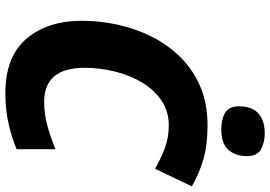

<svg xmlns="http://www.w3.org/2000/svg" viewBox="-162 -810 983 698"><g transform="rotate(90 329.0 -461.5)"><path d="M319 10Q187 10 121.5 -66.5Q56 -143 56 -269Q56 -332 70 -397Q84 -462 113 -520.5Q142 -579 187.5 -625.5Q233 -672 295 -698.5Q357 -725 436 -725Q506 -725 557.5 -710.5Q609 -696 658 -668L594 -534Q554 -557 517 -570.5Q480 -584 436 -584Q384 -584 344.5 -556.5Q305 -529 279 -484.5Q253 -440 240 -386Q227 -332 227 -278Q227 -131 351 -131Q393 -131 434.5 -142Q476 -153 523 -172V-31Q483 -14 431.5 -2Q380 10 319 10ZM450 -775Q414 -775 390.5 -789Q367 -803 367 -839Q367 -887 393 -910Q419 -933 466 -933Q497 -933 522.5 -919.5Q548 -906 548 -869Q548 -827 525.5 -801Q503 -775 450 -775Z"/></g></svg>

Font: Noto Sans ExtraBold
Style: Italic
Weight: 800
Italic angle: -12°
Designer: Monotype Design Team
Foundry: Monotype Imaging Inc.
Version: Version 2.013; ttfautohint (v1.8.4.7-5d5b)